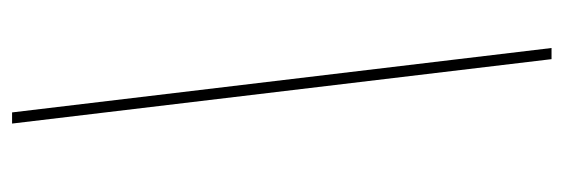

<svg xmlns="http://www.w3.org/2000/svg" viewBox="-320 -516 911 310"><g transform="rotate(-90 135.0 -361.5)"><path d="M90 -797H108L212 74H194Z"/></g></svg>

Font: Bitter Thin
Style: Italic
Weight: 100
Italic angle: -9°
Designer: Sol Matas, and Bitter project Authors
Foundry: Sol Matas
Version: Version 2.002